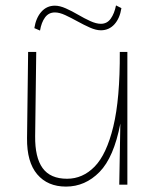

<svg xmlns="http://www.w3.org/2000/svg" viewBox="-20 -683 575 710"><path d="M224 7Q156 7 117.5 -38.5Q79 -84 80 -172L84 -491H114L110 -180Q109 -101 137.5 -61.5Q166 -22 228 -22Q286 -22 330 -67Q374 -112 399 -215Q424 -318 423 -491H451V0H421L425 -226Q401 -101 348 -47Q295 7 224 7ZM353 -571Q335 -571 312.5 -581Q290 -591 266.5 -604Q243 -617 221.5 -627Q200 -637 183 -637Q160 -637 146.5 -618.5Q133 -600 128 -570L107 -579Q113 -617 133 -639.5Q153 -662 183 -662Q201 -662 223.5 -652Q246 -642 269 -628.5Q292 -615 314 -605Q336 -595 353 -595Q376 -595 389.5 -614Q403 -633 409 -663L429 -653Q423 -615 403 -593Q383 -571 353 -571Z"/></svg>

Font: Livvic Thin
Style: Regular
Weight: 250
Designer: Jacques Le Bailly, Baron von Fonthausen
Version: Version 1.001; ttfautohint (v1.8.2)